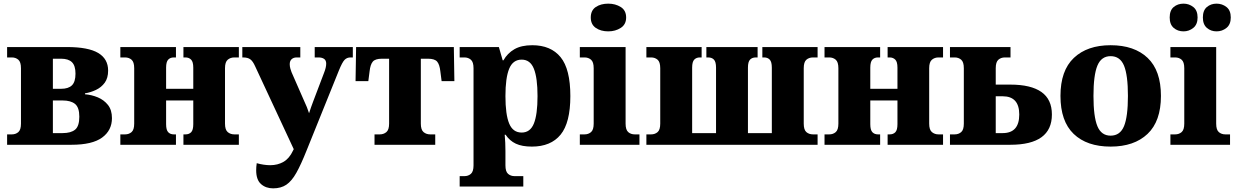

<svg xmlns="http://www.w3.org/2000/svg" viewBox="-20 -794 6785 1053"><path d="M19 0V-57H45Q66 -57 80.5 -69.5Q95 -82 95 -116V-420Q95 -454 80.5 -466.5Q66 -479 45 -479H19V-536H347Q464 -536 518.5 -503.5Q573 -471 573 -407Q573 -366 554.5 -340.5Q536 -315 506.5 -301Q477 -287 446 -282V-277Q483 -274 516.5 -260Q550 -246 572 -218.5Q594 -191 594 -146Q594 -79 540 -39.5Q486 0 372 0ZM270 -307H315Q355 -307 374.5 -326Q394 -345 394 -390Q394 -434 374.5 -453Q355 -472 315 -472H270ZM270 -64H323Q369 -64 392 -83Q415 -102 415 -154Q415 -205 391.5 -224Q368 -243 323 -243H270Z M640 0V-57H666Q687 -57 701.5 -69.5Q716 -82 716 -116V-420Q716 -454 701.5 -466.5Q687 -479 666 -479H640V-536H945V-479H933Q914 -479 902.5 -467Q891 -455 891 -423V-307H1040V-423Q1040 -455 1028 -467Q1016 -479 997 -479H986V-536H1290V-479H1265Q1244 -479 1229 -466.5Q1214 -454 1214 -420V-116Q1214 -82 1229 -69.5Q1244 -57 1265 -57H1290V0H986V-57H997Q1017 -57 1028.5 -69Q1040 -81 1040 -113V-243H891V-113Q891 -81 902.5 -69Q914 -57 933 -57H945V0Z M1478 239Q1438 239 1411.5 215.5Q1385 192 1385 140Q1385 121 1388 101Q1428 112 1462 112Q1503 112 1535 93.5Q1567 75 1587 32L1591 24L1379 -431Q1367 -458 1353 -468.5Q1339 -479 1313 -479H1309V-536H1627V-479H1607Q1590 -479 1579.5 -469.5Q1569 -460 1569 -442Q1569 -430 1572.5 -417.5Q1576 -405 1579 -398L1650 -236Q1657 -222 1663 -206.5Q1669 -191 1675 -173Q1681 -191 1686 -206Q1691 -221 1697 -236L1757 -394Q1769 -424 1769 -445Q1769 -463 1757.5 -471Q1746 -479 1727 -479H1706V-536H1915V-479H1902Q1883 -479 1870 -466Q1857 -453 1838 -406L1662 30Q1631 108 1605.5 153.5Q1580 199 1550.5 219Q1521 239 1478 239Z M2034 0V-57H2063Q2084 -57 2099 -69.5Q2114 -82 2114 -116V-472H2075Q2038 -472 2024.5 -456Q2011 -440 2007 -403L2000 -349H1930L1933 -536H2469L2472 -349H2402L2395 -403Q2391 -440 2377.5 -456Q2364 -472 2327 -472H2288V-116Q2288 -82 2303 -69.5Q2318 -57 2339 -57H2367V0Z M2501 229V172H2527Q2548 172 2562.5 159.5Q2577 147 2577 113V-420Q2577 -454 2562.5 -466.5Q2548 -479 2527 -479H2501V-536H2716L2737 -463H2741Q2763 -502 2801 -524Q2839 -546 2899 -546Q3001 -546 3054.5 -480.5Q3108 -415 3108 -267Q3108 -121 3054.5 -55.5Q3001 10 2897 10Q2843 10 2809 -6Q2775 -22 2753 -55H2748Q2750 -36 2751 -11Q2752 14 2752 35V113Q2752 147 2766.5 159.5Q2781 172 2802 172H2850V229ZM2841 -67Q2888 -67 2908 -116.5Q2928 -166 2928 -267Q2928 -367 2908 -417Q2888 -467 2841 -467Q2793 -467 2772.5 -417Q2752 -367 2752 -267Q2752 -166 2772.5 -116.5Q2793 -67 2841 -67Z M3316 -622Q3275 -622 3247.5 -641Q3220 -660 3220 -698Q3220 -737 3247.5 -755.5Q3275 -774 3316 -774Q3355 -774 3384.5 -755.5Q3414 -737 3414 -698Q3414 -660 3384.5 -641Q3355 -622 3316 -622ZM3160 0V-57H3186Q3207 -57 3221.5 -69.5Q3236 -82 3236 -116V-420Q3236 -454 3221.5 -466.5Q3207 -479 3186 -479H3160V-536H3411V-116Q3411 -82 3425.5 -69.5Q3440 -57 3461 -57H3487V0Z M3525 0V-57H3551Q3572 -57 3586.5 -69.5Q3601 -82 3601 -116V-420Q3601 -454 3586.5 -466.5Q3572 -479 3551 -479H3525V-536H3828V-479H3818Q3799 -479 3787.5 -467Q3776 -455 3776 -423V-64H3907V-423Q3907 -455 3895.5 -467Q3884 -479 3864 -479H3854V-536H4135V-479H4125Q4105 -479 4093.5 -467Q4082 -455 4082 -423V-64H4213V-423Q4213 -455 4201.5 -467Q4190 -479 4171 -479H4161V-536H4464V-479H4439Q4417 -479 4402.5 -466.5Q4388 -454 4388 -420V-116Q4388 -82 4402.5 -69.5Q4417 -57 4439 -57H4464V0Z M4502 0V-57H4528Q4549 -57 4563.5 -69.5Q4578 -82 4578 -116V-420Q4578 -454 4563.5 -466.5Q4549 -479 4528 -479H4502V-536H4807V-479H4795Q4776 -479 4764.5 -467Q4753 -455 4753 -423V-307H4902V-423Q4902 -455 4890 -467Q4878 -479 4859 -479H4848V-536H5152V-479H5127Q5106 -479 5091 -466.5Q5076 -454 5076 -420V-116Q5076 -82 5091 -69.5Q5106 -57 5127 -57H5152V0H4848V-57H4859Q4879 -57 4890.5 -69Q4902 -81 4902 -113V-243H4753V-113Q4753 -81 4764.5 -69Q4776 -57 4795 -57H4807V0Z M5190 0V-57H5216Q5237 -57 5251.5 -69.5Q5266 -82 5266 -116V-420Q5266 -454 5251.5 -466.5Q5237 -479 5216 -479H5190V-536H5522V-479H5491Q5470 -479 5455.5 -466.5Q5441 -454 5441 -420V-330H5521Q5634 -330 5691.5 -289.5Q5749 -249 5749 -166Q5749 0 5521 0ZM5441 -64H5479Q5570 -64 5570 -166Q5570 -266 5479 -266H5441Z M6071 10Q5941 10 5868.5 -59.5Q5796 -129 5796 -268Q5796 -407 5869.5 -476.5Q5943 -546 6071 -546Q6201 -546 6274 -476.5Q6347 -407 6347 -268Q6347 -129 6273.5 -59.5Q6200 10 6071 10ZM6071 -50Q6123 -50 6144.5 -102Q6166 -154 6166 -268Q6166 -382 6144.5 -434Q6123 -486 6071 -486Q6020 -486 5998.5 -434Q5977 -382 5977 -268Q5977 -154 5998.5 -102Q6020 -50 6071 -50Z M6471 -622Q6439 -622 6417 -641Q6395 -660 6395 -698Q6395 -737 6417 -755.5Q6439 -774 6471 -774Q6501 -774 6524.5 -755.5Q6548 -737 6548 -698Q6548 -660 6524.5 -641Q6501 -622 6471 -622ZM6652 -622Q6621 -622 6599 -641Q6577 -660 6577 -698Q6577 -737 6599 -755.5Q6621 -774 6652 -774Q6683 -774 6706.5 -755.5Q6730 -737 6730 -698Q6730 -660 6706.5 -641Q6683 -622 6652 -622ZM6399 0V-57H6425Q6446 -57 6460.5 -69.5Q6475 -82 6475 -116V-420Q6475 -454 6460.5 -466.5Q6446 -479 6425 -479H6399V-536H6650V-116Q6650 -82 6664.5 -69.5Q6679 -57 6700 -57H6726V0Z"/></svg>

Font: Noto Serif ExtraBold
Style: Regular
Weight: 800
Designer: Monotype Design Team
Foundry: Monotype Imaging Inc.
Version: Version 2.014